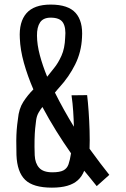

<svg xmlns="http://www.w3.org/2000/svg" viewBox="-20 -828 559 855"><path d="M211.1 7.6Q127.8 7.6 92 -27.2Q56.2 -61.9 53.3 -137.9Q52.3 -175.6 52.5 -201.7Q52.7 -227.8 54.4 -249.9Q56.1 -272 59.9 -297.9Q64.1 -344 83.9 -374.6Q103.8 -405.3 128.6 -429.9Q102.7 -489.8 86.4 -548.1Q70.2 -606.3 68.3 -657.3Q64.1 -730.6 97.9 -769.1Q131.6 -807.6 205.7 -807.6Q283.8 -807.6 316.9 -770.3Q350 -732.9 345.2 -661.3Q342.4 -596.5 314.8 -541.1Q287.3 -485.7 244.3 -438.9Q240.5 -434.6 235.3 -428.7Q230.2 -422.8 224.6 -415.7Q243.5 -377.6 265 -339.1Q286.5 -300.6 309.1 -263.7Q308.2 -297.5 305.9 -332.4Q303.7 -367.4 298.5 -403.6L368 -404.4Q371.8 -373 374.7 -331.4Q377.6 -289.9 378.9 -246.1Q380.2 -202.3 378.8 -165.5Q403.5 -131.1 426.2 -101.5Q448.8 -71.9 466.8 -49.3L410.7 0.8Q398.2 -15.4 383.9 -32.5Q369.6 -49.5 355 -67.7Q344.9 -42 326.5 -25.4Q308.1 -8.8 279.5 -0.6Q250.9 7.6 211.1 7.6ZM213.1 -60.7Q246.1 -60.7 262.3 -69.2Q278.6 -77.8 285.1 -96.4Q291.6 -114.9 296.3 -145.3Q262.5 -193.2 230 -245.5Q197.5 -297.8 168.8 -351.6Q159.4 -339.7 151.5 -325.8Q143.7 -311.9 141 -293.5Q138.4 -275.2 136.5 -254.8Q134.6 -234.4 133.9 -206.1Q133.1 -177.8 134.6 -136.3Q136.3 -100.8 154.4 -80.8Q172.4 -60.7 213.1 -60.7ZM190.1 -486.3Q202.4 -502.5 220.7 -524.7Q238.9 -546.8 253.7 -579.7Q268.5 -612.5 270.2 -660.3Q274.5 -704.3 260.7 -726.8Q246.9 -749.4 205.7 -749.4Q172.6 -749.4 158.4 -728.2Q144.2 -707 144.7 -668.9Q145 -628.9 157.4 -582.2Q169.8 -535.6 190.1 -486.3Z"/></svg>

Font: Big Shoulders Thin
Style: Regular
Weight: 100
Version: Version 2.002